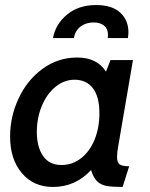

<svg xmlns="http://www.w3.org/2000/svg" viewBox="-20 -731 595 761"><path d="M20 -190Q20 -269 54 -341.5Q88 -414 149 -458.5Q210 -503 286 -503Q365 -503 400 -447L418 -493H507L448 -148Q444 -127 444 -109Q444 -87 454 -79.5Q464 -72 492 -72L466 10Q425 10 402.5 6Q380 2 365 -12.5Q350 -27 341 -57Q279 10 190 10Q113 10 66.5 -45Q20 -100 20 -190ZM374 -282Q374 -348 348 -381.5Q322 -415 276 -415Q234 -415 199.5 -386.5Q165 -358 145.5 -310.5Q126 -263 126 -208Q126 -149 150.5 -113Q175 -77 224 -77Q267 -77 301.5 -104Q336 -131 355 -178Q374 -225 374 -282ZM489 -603Q489 -596 487 -580H407Q408 -585 408 -593Q408 -617 392.5 -629.5Q377 -642 351 -642Q321 -642 299.5 -626Q278 -610 273 -580H190Q200 -635 245.5 -673Q291 -711 361 -711Q424 -711 456.5 -681Q489 -651 489 -603Z"/></svg>

Font: Cabin Medium
Style: Italic
Weight: 500
Italic angle: -7°
Designer: Pablo Impallari
Foundry: Pablo Impallari. http://www.impallari.com Igino Marini. http://www.ikern.com
Version: Version 2.200